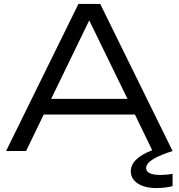

<svg xmlns="http://www.w3.org/2000/svg" viewBox="-20 -770 911 979"><path d="M380 -750 11 0H113L203 -186H668L756 -4C679 26 647 62 647 104C647 156 699 189 778 189C810 189 843 184 860 179V116C843 120 818 122 798 122C750 122 725 110 725 87C725 52 785 24 860 0L491 -750ZM241 -266 435 -666 630 -266Z"/></svg>

Font: Bounded Light
Style: Regular
Weight: 300
Designer: Vlad Churkin
Version: Version 3.0